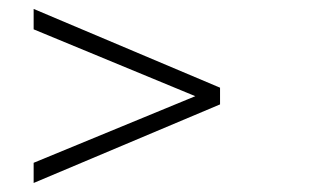

<svg xmlns="http://www.w3.org/2000/svg" viewBox="-20 -523 703 432"><path d="M55.7 -457V-502.9L475.1 -325.7V-288.1L55.7 -111.3V-156.7L419.4 -306.6Z"/></svg>

Font: Lancelot
Style: Regular
Weight: 400
Designer: Marion Kadi
Foundry: Marion Kadi, Anton Koovit
Version: 1.004